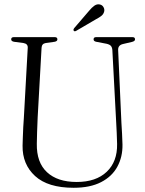

<svg xmlns="http://www.w3.org/2000/svg" viewBox="-20 -876 685 910"><path d="M531 -290 512.5 -639Q511.5 -651.5 505.8 -658.2Q500 -665 485.5 -668.5L436 -678Q423.5 -680.5 423.5 -689.5Q423.5 -700 435.5 -700H608Q620 -700 620 -689.5Q620 -681 606 -677.5L563.5 -667.5Q538.5 -662 540 -638L555.5 -293Q557 -267 558.5 -242Q560 -217 560.5 -191Q561.5 -132.5 536.2 -86Q511 -39.5 459.2 -12.8Q407.5 14 329 14Q207 14 146.2 -41.8Q85.5 -97.5 87 -186Q87.5 -201 88.2 -224.8Q89 -248.5 90.2 -273.2Q91.5 -298 93 -316L111.5 -649.5Q112.5 -668.5 91.5 -672L46.5 -678Q33 -680.5 33 -689.5Q33 -700 45.5 -700H239.5Q252 -700 252 -689.5Q252 -680.5 239 -678L196.5 -672Q178 -669 177 -649.5L158.5 -319Q156.5 -281 155.8 -250Q155 -219 154.5 -194.5Q153 -106 202.8 -59.8Q252.5 -13.5 343.5 -13.5Q435 -13.5 485.8 -61.8Q536.5 -110 535 -193.5Q534.5 -223 533.2 -246.5Q532 -270 531 -290ZM401.5 -824Q415 -840.5 427.2 -849Q439.5 -857.5 452 -855Q464 -853 470 -843Q476 -833 474 -822.5Q471 -809 460.5 -800.8Q450 -792.5 434.5 -784.5L340.5 -729.5Q333 -725.5 329.5 -730.5Q326 -734.5 331.5 -742.5Z"/></svg>

Font: Fraunces 144pt S050 Light
Style: Regular
Weight: 300
Version: Version 1.000; ttfautohint (v1.8.3)